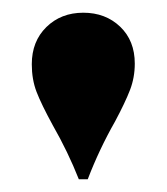

<svg xmlns="http://www.w3.org/2000/svg" viewBox="-20 -750 262 302"><path d="M192 -650Q192 -628 184.5 -608.5Q177 -589 161 -559Q136 -515 118 -468H104Q87 -511 63 -553Q45 -586 37.5 -605.5Q30 -625 30 -649Q30 -685 53 -707.5Q76 -730 111 -730Q146 -730 169 -708Q192 -686 192 -650Z"/></svg>

Font: Playfair Display SC Black
Style: Regular
Weight: 900
Designer: Claus Eggers Sørensen
Foundry: Claus Eggers Sørensen
Version: Version 1.200; ttfautohint (v1.6)